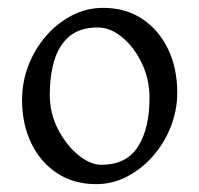

<svg xmlns="http://www.w3.org/2000/svg" viewBox="-20 -451 502 484"><path d="M426.8 -217.8Q426.8 -172.9 410.4 -131.3Q394 -89.8 365.5 -57.4Q336.9 -24.9 300.3 -5.9Q263.7 13.2 222.7 13.2Q166 13.2 124 -14.4Q82 -42 58.8 -90.1Q35.6 -138.2 35.6 -199.2Q35.6 -244.1 51.5 -285.6Q67.4 -327.1 95.7 -359.9Q124 -392.6 161.1 -411.9Q198.2 -431.2 240.2 -431.2Q296.9 -431.2 338.6 -403.3Q380.4 -375.5 403.6 -327.4Q426.8 -279.3 426.8 -217.8ZM356.9 -204.1Q356.9 -251.5 337.4 -292Q317.9 -332.5 287.8 -357.2Q257.8 -381.8 227.1 -381.8Q181.6 -381.8 155 -359.4Q128.4 -336.9 116.9 -298.6Q105.5 -260.3 105.5 -212.4Q105.5 -165 126.5 -124.8Q147.5 -84.5 177.5 -60.1Q207.5 -35.6 235.4 -35.6Q298.8 -35.6 327.9 -81.5Q356.9 -127.4 356.9 -204.1Z"/></svg>

Font: Dai Banna SIL Light
Style: Regular
Weight: 300
Designer: Victor Gaultney
Foundry: SIL International
Version: Version 4.000